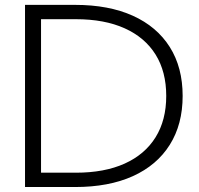

<svg xmlns="http://www.w3.org/2000/svg" viewBox="-20 -752 799 772"><path d="M80.6 0V-732.4H281.7Q417.5 -732.4 514.2 -688.7Q610.8 -645 662.6 -563Q714.4 -481 714.4 -366.2Q714.4 -252 662.6 -169.7Q610.8 -87.4 514.2 -43.7Q417.5 0 281.7 0ZM145 -57.6H285.2Q399.9 -57.6 481.2 -94.2Q562.5 -130.9 605.5 -200Q648.4 -269 648.4 -366.2Q648.4 -463.9 605.5 -532.7Q562.5 -601.6 481.2 -638.2Q399.9 -674.8 285.2 -674.8H145Z"/></svg>

Font: Kumbh Sans Light
Style: Regular
Weight: 300
Version: Version 1.004